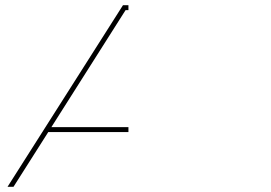

<svg xmlns="http://www.w3.org/2000/svg" viewBox="-20 -720 1045 740"><path d="M475 -230H178L464 -681H475V-700H454L9 0H32L166 -211H475Z"/></svg>

Font: Montserrat-Alt1 Thin
Style: Regular
Weight: 100
Designer: Differentunic
Foundry: Differentunic
Version: Version 7.222